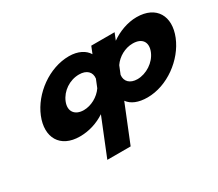

<svg xmlns="http://www.w3.org/2000/svg" viewBox="-137 -828 1575 1388"><g transform="rotate(-30 650.5 -134.0)"><path d="M1071.7 -257C1043 -186 964.5 -136 890.8 -136C830 -136 793.3 -171.1 800 -224.3L826.6 -290.1C862.1 -342.2 924.9 -377 988.2 -377C1067.4 -377 1100 -327 1071.7 -257ZM153.2 -257C92.6 -107 158.8 15 323.8 15C399.7 15 471.7 -8 534.4 -49L409.6 260H604.3L729.1 -49C758.8 -8 812.2 15 888.1 15C1053.1 15 1217.9 -107 1278.5 -257C1339.1 -407 1272.5 -528 1107.5 -528C1030.5 -528 952 -497 893.2 -455L916.6 -513H914.4H724.1H721.9L698.5 -455C673.7 -497 620.2 -528 543.2 -528C378.2 -528 213.8 -407 153.2 -257ZM360 -257C388.3 -327 461.3 -377 540.5 -377C603.8 -377 638.5 -342.2 631.9 -290.1L605.3 -224.3C568.9 -171.1 503.9 -136 443.1 -136C369.4 -136 331.3 -186 360 -257Z"/></g></svg>

Font: Hussar
Style: BdWideOblFour
Weight: 700
Foundry: Cannot Into Space Fonts
Version: Version 2.00